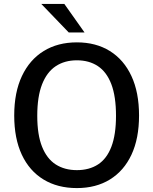

<svg xmlns="http://www.w3.org/2000/svg" viewBox="-20 -949 781 979"><path d="M372 10Q273.5 10 201.8 -33.8Q130 -77.5 91.2 -160.2Q52.5 -243 52.5 -360Q52.5 -478 91.8 -561.2Q131 -644.5 202.8 -688.8Q274.5 -733 372 -733Q469 -733 540.2 -688.8Q611.5 -644.5 650.2 -561.2Q689 -478 689 -360Q689 -243 650.5 -160.5Q612 -78 540.8 -34Q469.5 10 372 10ZM372 -81.5Q435 -81.5 479.8 -110.5Q524.5 -139.5 548 -201Q571.5 -262.5 571.5 -358.5Q571.5 -457 547.8 -519.5Q524 -582 479.2 -611.8Q434.5 -641.5 372 -641.5Q309.5 -641.5 264.2 -611.5Q219 -581.5 194.5 -519Q170 -456.5 170 -358.5Q170 -262 194.5 -200.8Q219 -139.5 264.2 -110.5Q309.5 -81.5 372 -81.5ZM308 -929H190.5L330.5 -783.5H411Z"/></svg>

Font: Public Sans Medium
Style: Regular
Weight: 500
Designer: The Public Sans Project Authors: Dan O. Williams and USWDS (Libre Franklin designed by Pablo Impallari and Rodrigo Fuenz
Version: Version 1.007